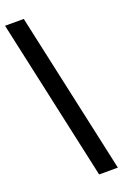

<svg xmlns="http://www.w3.org/2000/svg" viewBox="-186 -858 739 1117"><g transform="rotate(-20 184.0 -300.0)"><path d="M338 200H222L3.5 -800H119.5Z"/></g></svg>

Font: Big Shoulders Stencil Text Thin
Style: Bold
Weight: 700
Version: Version 2.001